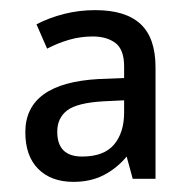

<svg xmlns="http://www.w3.org/2000/svg" viewBox="-20 -742 377 379"><path d="M168 -722Q228 -722 257.5 -694.5Q287 -667 287 -609V-389H242L230 -433Q211 -410 185 -396.5Q159 -383 125 -383Q81 -383 55.5 -408.5Q30 -434 30 -481Q30 -578 175 -586L225 -588V-611Q225 -644 208 -657Q191 -670 163 -670Q139 -670 116.5 -663.5Q94 -657 73 -646L52 -694Q77 -707 106.5 -714.5Q136 -722 168 -722ZM184 -542Q132 -539 112.5 -524Q93 -509 93 -482Q93 -433 142 -433Q185 -433 205 -456.5Q225 -480 225 -520V-544Z"/></svg>

Font: Noto Sans Gurmukhi SemiCondensed
Style: Regular
Weight: 400
Width: 4
Designer: Jelle Bosma - Monotype Design Team
Foundry: Monotype Imaging Inc.
Version: Version 2.004; ttfautohint (v1.8.4.7-5d5b)